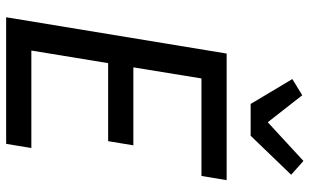

<svg xmlns="http://www.w3.org/2000/svg" viewBox="-216 -816 1031 640"><g transform="rotate(90 300.0 -495.5)"><path d="M37 0 158 -735H580L566 -651H241L204 -424H464L450 -340H190L148 -84H473L459 0ZM326 -815 243 -954 297 -987 387 -872 516 -991 562 -950 432 -815Z"/></g></svg>

Font: Iosevka Custom Medium Oblique
Style: Regular
Weight: 500
Italic angle: -9°
Designer: Belleve Invis
Foundry: Belleve Invis
Version: Version 27.0.1